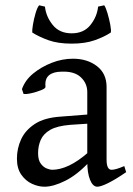

<svg xmlns="http://www.w3.org/2000/svg" viewBox="-20 -691 504 726"><path d="M310 -80V-343Q310 -376 285.5 -399Q261 -422 213 -420Q182 -420 165.5 -406.5Q149 -393 152 -363Q153 -357 135.5 -350Q118 -343 98 -338.5Q78 -334 69 -336L63 -354Q75 -388 105.5 -413Q136 -438 175.5 -453.5Q215 -469 256 -469Q310 -469 346.5 -441Q383 -413 383 -362V-87Q383 -49 402 -49Q409 -49 420 -52Q431 -55 450 -63L457 -40Q416 -12 388.5 1.5Q361 15 348 15Q331 15 320.5 -11Q310 -37 310 -80ZM44 -91Q44 -130 60 -164.5Q76 -199 112 -222.5Q148 -246 209 -250L363 -262L368 -227L246 -219Q196 -215 170 -200Q144 -185 134 -162Q124 -139 124 -112Q124 -86 134 -72.5Q144 -59 156.5 -54Q169 -49 177 -49Q207 -49 241 -65Q275 -81 314 -115L318 -79Q272 -30 227 -7.5Q182 15 148 15Q125 15 101 4Q77 -7 60.5 -30.5Q44 -54 44 -91ZM102 -568Q101 -576 104.5 -597.5Q108 -619 114.5 -641Q121 -663 128 -671L150 -666Q154 -628 179.5 -596.5Q205 -565 251 -565Q297 -565 322 -596.5Q347 -628 351 -666L374 -671Q380 -663 386.5 -641Q393 -619 397 -597.5Q401 -576 399 -568Q375 -552 338.5 -539Q302 -526 251 -526Q199 -526 163 -539Q127 -552 102 -568Z"/></svg>

Font: ChillKai
Style: Regular
Weight: 400
Designer: ChillType
Foundry: 寒蝉字型
Version: Version 2.000